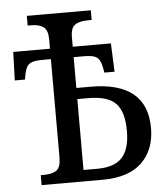

<svg xmlns="http://www.w3.org/2000/svg" viewBox="-52 -761 706 807"><g transform="rotate(-5 301.5 -357.0)"><path d="M91 -42H105Q140 -42 158 -55Q176 -68 176 -110V-524H142Q112 -524 97 -519Q82 -514 74.5 -501Q67 -488 62 -460L60 -448H17L21 -568H176V-607Q176 -646 158 -659.5Q140 -673 106 -673H91V-714H361V-673H346Q309 -673 290.5 -660Q272 -647 272 -608V-568H433L438 -448H395L393 -460Q388 -488 380.5 -501Q373 -514 358 -519Q343 -524 313 -524H272V-394H332Q570 -394 570 -199Q570 -108 514.5 -54Q459 0 348 0H91ZM331 -48Q403 -48 435.5 -84Q468 -120 468 -195Q468 -278 433.5 -312.5Q399 -347 319 -347H272V-48Z"/></g></svg>

Font: Noto Serif Narrow
Style: Regular
Weight: 400
Width: 4
Designer: Monotype Design Team
Foundry: Monotype Imaging Inc.
Version: Version 1.001